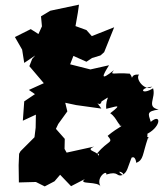

<svg xmlns="http://www.w3.org/2000/svg" viewBox="-20 -770 701 824"><path d="M411 -532 427 -546 470 -653 374 -615 351 -641 304 -658 314 -715 319 -750 196 -724 156 -700 160 -657 145 -624 112 -645 44 -611 75 -557 84 -500 131 -532 118 -517 106 -486 168 -413 104 -384 130 -366 84 -335 78 -252 134 -278 133 -222 128 -181 68 -121 62 -110 60 -61 61 13 134 11 172 30 214 8 238 -20 285 29 345 -2C309 25 405 4 414 34C386 -7 442 -44 436 -21C492 -38 477 -9 506 -19C466 -48 530 -24 501 -17C529 -30 525 -48 550 -106C528 -69 557 -123 565 -71C597 -85 590 -104 615 -178C624 -170 613 -200 595 -165C632 -172 600 -250 600 -190C673 -220 675 -288 627 -247C616 -282 608 -292 661 -300C606 -311 650 -349 637 -391C587 -360 574 -392 633 -398C605 -375 558 -431 577 -450C537 -452 552 -430 534 -411C563 -418 537 -461 533 -454C470 -460 449 -444 469 -469C406 -418 421 -447 448 -490L368 -472L281 -494L295 -530L351 -505L375 -521ZM489 -231C519 -232 489 -227 442 -187C469 -155 447 -171 396 -111C435 -100 414 -165 402 -95C412 -122 338 -121 384 -141L266 -115L257 -131L258 -174L220 -217L230 -238L269 -292L260 -329L307 -319L415 -304C379 -357 408 -302 416 -335C465 -364 431 -354 436 -303C474 -311 512 -329 453 -284C486 -262 486 -222 516 -226Z"/></svg>

Font: Asimov Aggro
Style: It
Weight: 500
Designer: Google
Version: Version 2.000980; 2014